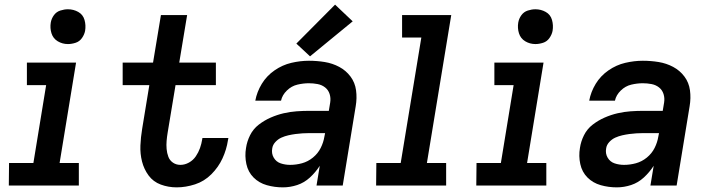

<svg xmlns="http://www.w3.org/2000/svg" viewBox="-20 -800 3064 828"><path d="M18 0H320V-97H237L308 -530H96V-433H179L124 -97H19ZM273 -610Q289 -610 306 -615.5Q323 -621 333.5 -636Q344 -651 347 -667Q351 -691 344.5 -714Q338 -737 317.5 -748.5Q297 -760 273 -760Q257 -760 240 -754.5Q223 -749 212.5 -734.5Q202 -720 199 -703Q195 -679 202 -656.5Q209 -634 229 -622Q249 -610 273 -610Z M742 8Q781 8 821 -5Q861 -18 891.5 -48.5Q922 -79 939.5 -117Q957 -155 963 -195Q964 -200 965 -205H853L852 -199Q849 -180 842.5 -161.5Q836 -143 824.5 -126Q813 -109 795 -99Q777 -89 758 -89Q740 -89 726 -98.5Q712 -108 706 -124Q700 -140 698.5 -157.5Q697 -175 698.5 -192.5Q700 -210 703 -228L737 -433H911V-530H753L787 -735H674L640 -530H509V-433H624L593 -244Q587 -208 585.5 -172.5Q584 -137 592.5 -103.5Q601 -70 621 -43Q641 -16 673.5 -4Q706 8 742 8Z M1200 8Q1231 8 1261.5 -2Q1292 -12 1316.5 -34.5Q1341 -57 1359 -85L1345 0H1458L1514 -342Q1520 -377 1515.5 -410.5Q1511 -444 1491.5 -470Q1472 -496 1443 -511.5Q1414 -527 1380.5 -532.5Q1347 -538 1312 -538Q1275 -538 1236.5 -529Q1198 -520 1164 -496.5Q1130 -473 1109 -438.5Q1088 -404 1081 -366H1192Q1197 -390 1217 -409.5Q1237 -429 1262.5 -435Q1288 -441 1312 -441Q1331 -441 1349.5 -437.5Q1368 -434 1382 -423Q1396 -412 1401.5 -394.5Q1407 -377 1404 -358L1398 -322H1315Q1287 -322 1259 -320Q1231 -318 1203 -311.5Q1175 -305 1147.5 -293Q1120 -281 1096 -262.5Q1072 -244 1058.5 -217Q1045 -190 1041 -162Q1035 -127 1042.5 -92.5Q1050 -58 1073.5 -34.5Q1097 -11 1130.5 -1.5Q1164 8 1200 8ZM1231 -89Q1210 -89 1190.5 -95.5Q1171 -102 1160.5 -120Q1150 -138 1154 -160Q1156 -175 1167.5 -187.5Q1179 -200 1193.5 -206.5Q1208 -213 1223.5 -216.5Q1239 -220 1254 -222Q1269 -224 1284.5 -225Q1300 -226 1315 -226H1382L1379 -211Q1375 -186 1363 -162Q1351 -138 1329.5 -120.5Q1308 -103 1282.5 -96Q1257 -89 1231 -89ZM1317 -557 1501 -708 1425 -780 1258 -612Z M1602 0H1904V-97H1821L1926 -735H1714V-638H1797L1708 -97H1603Z M2034 0H2336V-97H2253L2324 -530H2112V-433H2195L2140 -97H2035ZM2289 -610Q2305 -610 2322 -615.5Q2339 -621 2349.5 -636Q2360 -651 2363 -667Q2367 -691 2360.5 -714Q2354 -737 2333.5 -748.5Q2313 -760 2289 -760Q2273 -760 2256 -754.5Q2239 -749 2228.5 -734.5Q2218 -720 2215 -703Q2211 -679 2218 -656.5Q2225 -634 2245 -622Q2265 -610 2289 -610Z M2640 8Q2671 8 2701.5 -2Q2732 -12 2756.5 -34.5Q2781 -57 2799 -85L2785 0H2898L2954 -342Q2960 -377 2955.5 -410.5Q2951 -444 2931.5 -470Q2912 -496 2883 -511.5Q2854 -527 2820.5 -532.5Q2787 -538 2752 -538Q2715 -538 2676.5 -529Q2638 -520 2604 -496.5Q2570 -473 2549 -438.5Q2528 -404 2521 -366H2632Q2637 -390 2657 -409.5Q2677 -429 2702.5 -435Q2728 -441 2752 -441Q2771 -441 2789.5 -437.5Q2808 -434 2822 -423Q2836 -412 2841.5 -394.5Q2847 -377 2844 -358L2838 -322H2755Q2727 -322 2699 -320Q2671 -318 2643 -311.5Q2615 -305 2587.5 -293Q2560 -281 2536 -262.5Q2512 -244 2498.5 -217Q2485 -190 2481 -162Q2475 -127 2482.5 -92.5Q2490 -58 2513.5 -34.5Q2537 -11 2570.5 -1.5Q2604 8 2640 8ZM2671 -89Q2650 -89 2630.5 -95.5Q2611 -102 2600.5 -120Q2590 -138 2594 -160Q2596 -175 2607.5 -187.5Q2619 -200 2633.5 -206.5Q2648 -213 2663.5 -216.5Q2679 -220 2694 -222Q2709 -224 2724.5 -225Q2740 -226 2755 -226H2822L2819 -211Q2815 -186 2803 -162Q2791 -138 2769.5 -120.5Q2748 -103 2722.5 -96Q2697 -89 2671 -89Z"/></svg>

Font: Iosevka Sparkle SmBdObl
Style: Regular
Weight: 600
Italic angle: -9°
Designer: Belleve Invis
Foundry: Belleve Invis
Version: Version 4.5.0; ttfautohint (v1.8.3)